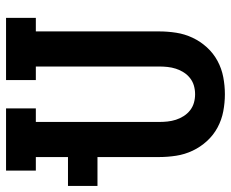

<svg xmlns="http://www.w3.org/2000/svg" viewBox="-86 -696 782 651"><g transform="rotate(90 305.5 -371.0)"><path d="M41 0V-101H87V-519Q87 -548 91.5 -577Q96 -606 108.5 -632.5Q121 -659 141 -681Q161 -703 187 -717Q213 -731 242 -736.5Q271 -742 300 -742Q329 -742 358 -736.5Q387 -731 413 -717Q439 -703 459 -681Q479 -659 491.5 -632.5Q504 -606 508.5 -577Q513 -548 513 -519V-310H611V-210H513V-101H559V0H348V-101H394V-519Q394 -533 392.5 -547.5Q391 -562 386.5 -576Q382 -590 374 -602.5Q366 -615 354.5 -624Q343 -633 329 -637Q315 -641 300 -641Q285 -641 271 -637Q257 -633 245.5 -624Q234 -615 226 -602.5Q218 -590 213.5 -576Q209 -562 207.5 -547.5Q206 -533 206 -519V-101H252V0Z"/></g></svg>

Font: Iosevka HT Extended
Style: Bold
Weight: 700
Width: 7
Monospace: yes
Designer: Belleve Invis
Foundry: Belleve Invis
Version: Version 32.3.0; ttfautohint (v1.8.4)